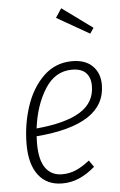

<svg xmlns="http://www.w3.org/2000/svg" viewBox="-55 -812 538 862"><g transform="rotate(-5 214.0 -381.0)"><path d="M94 -210Q93 -199 93 -178Q93 -102 119.5 -66Q146 -30 194 -30Q227 -30 256 -42.5Q285 -55 318 -81L339 -51Q303 -20 267 -4.5Q231 11 191 11Q122 11 84 -38Q46 -87 46 -177Q46 -265 72.5 -346.5Q99 -428 152.5 -480Q206 -532 282 -532Q341 -532 373.5 -500Q406 -468 406 -415Q406 -235 94 -210ZM97 -245Q229 -257 295 -298Q361 -339 361 -414Q361 -452 340.5 -473Q320 -494 278 -494Q202 -494 156 -421.5Q110 -349 97 -245ZM254 -773 391 -673 374 -648 227 -732Z"/></g></svg>

Font: Fira Sans Extra Condensed ExtraLight
Style: Italic
Weight: 275
Width: 3
Italic angle: -8°
Designer: Carrois Corporate & Edenspiekermann AG
Foundry: Carrois Corporate GbR & Edenspiekermann AG
Version: Version 4.203